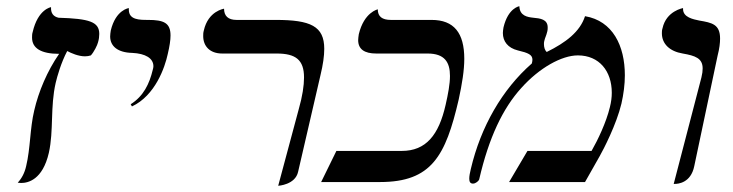

<svg xmlns="http://www.w3.org/2000/svg" viewBox="-20 -585 2356 617"><path d="M64 -51C59 -29 50 -12 37 2C37 2 42 3 48 3C70 3 117 -7 137 -94C153 -166 141 -241 159 -319C164 -340 176 -383 196 -421C209 -414 232 -404 253 -404C260 -404 266 -405 272 -407C282 -418 293 -440 295 -449C298 -459 299 -468 299 -476C299 -515 267 -525 168 -528C151 -532 143 -543 144 -562C144 -562 102 -556 85 -482C83 -476 83 -470 83 -464C83 -430 112 -412 170 -412C132 -357 104 -291 90 -230C76 -172 78 -109 64 -51Z M404 -243C479 -278 510 -369 519 -411C525 -436 528 -456 528 -471C528 -511 507 -521 456 -521C428 -521 394 -521 394 -554V-559C394 -559 352 -554 336 -487C335 -480 334 -474 334 -468C334 -436 359 -416 405 -415C447 -413 473 -398 473 -372C473 -368 472 -365 471 -361C460 -315 441 -276 400 -250Z M874 12C874 12 929 9 938 -33L1010 -344C1018 -377 1022 -405 1022 -428C1022 -501 978 -521 866 -521H740C713 -521 700 -534 700 -557C700 -557 649 -550 635 -487C633 -480 633 -475 633 -469C633 -437 654 -413 694 -413H869C930 -413 957 -393 957 -336C957 -310 952 -276 940 -234Z M1412 -248C1390 -151 1349 -100 1271 -100H1061L1012 0H1201C1367 0 1412 -84 1454 -265C1465 -316 1472 -359 1472 -396C1472 -479 1439 -521 1367 -521H1236C1208 -521 1194 -532 1194 -555C1194 -555 1150 -546 1133 -475C1132 -468 1131 -461 1131 -456C1131 -427 1151 -413 1189 -413H1354C1409 -413 1426 -385 1426 -341C1426 -315 1420 -283 1412 -248Z M1860 -533C1844 -483 1798 -448 1737 -418C1731 -423 1728 -433 1728 -443C1728 -446 1728 -450 1729 -453C1732 -466 1735 -468 1739 -485C1740 -489 1740 -493 1740 -497C1740 -523 1716 -526 1694 -528C1675 -530 1650 -534 1649 -565C1649 -565 1613 -560 1598 -497C1597 -491 1596 -484 1596 -479C1596 -452 1612 -431 1644 -423C1678 -415 1691 -409 1691 -393C1691 -389 1690 -385 1689 -381C1594 -298 1525 -178 1493 -42C1490 -30 1488 -19 1488 -11C1488 -1 1491 5 1500 5C1509 5 1519 -4 1520 -9C1551 -143 1596 -237 1655 -302C1713 -367 1785 -407 1837 -407C1906 -407 1946 -356 1946 -287C1946 -272 1944 -257 1940 -241C1928 -191 1901 -135 1881 -100H1675L1616 0H1860L1907 -83C1919 -104 1961 -185 1977 -252C1984 -283 1988 -314 1988 -343C1988 -438 1949 -518 1860 -533Z M2145 6H2148C2159 6 2200 3 2211 -51L2286 -406C2292 -429 2294 -447 2294 -461C2294 -507 2268 -512 2227 -519C2208 -523 2175 -529 2175 -556V-559C2175 -559 2121 -550 2109 -494C2107 -488 2107 -483 2107 -478C2107 -444 2132 -420 2174 -413C2214 -406 2238 -398 2238 -365C2238 -357 2237 -348 2234 -336Z"/></svg>

Font: Libertinus Serif
Style: Italic
Weight: 400
Italic angle: -12°
Designer: Philipp H. Poll, Khaled Hosny
Foundry: Caleb Maclennan
Version: Version 7.050;RELEASE